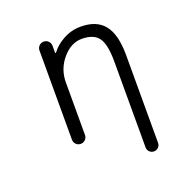

<svg xmlns="http://www.w3.org/2000/svg" viewBox="-160 -933 1320 1296"><g transform="rotate(-20 500.0 -284.5)"><path d="M235.4 -708Q235.4 -727.5 249 -741.2Q262.7 -754.9 282.2 -754.9Q301.8 -754.9 315.4 -741.2Q329.1 -727.5 329.1 -708V-658.2Q329.1 -656.2 331.1 -655.3Q333 -654.3 335 -656.2Q369.1 -701.2 419.9 -729.5Q480.5 -764.6 550.8 -764.6Q665 -764.6 719.7 -695.8Q774.4 -627 774.4 -478.5V151.4Q774.4 169.9 761.2 183.1Q748 196.3 729.5 196.3Q710.9 196.3 697.8 183.1Q684.6 169.9 684.6 151.4V-464.8Q684.6 -589.8 649.4 -637.2Q614.3 -684.6 529.3 -684.6Q452.1 -684.6 390.6 -612.3Q329.1 -540 329.1 -444.3V-67.4Q329.1 -47.9 315.4 -34.2Q301.8 -20.5 282.2 -20.5Q262.7 -20.5 249 -34.2Q235.4 -47.9 235.4 -67.4Z"/></g></svg>

Font: Rounded-X Mgen+ 2m regular
Style: Regular
Weight: 400
Designer: [Source Han Sans]
Ryoko NISHIZUKA  (kana & ideographs); Paul D. Hunt (Latin, Greek & Cyrillic); Wenlong ZHANG  (bopomofo
Version: Version 1.059.20150602